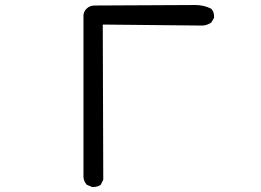

<svg xmlns="http://www.w3.org/2000/svg" viewBox="-20 -721 1040 766"><path d="M353 25H347L326 16Q314 2 313 -14V-660Q314 -676 326.5 -687.5Q339 -699 358 -699L759 -701Q794 -701 823 -686Q834 -674 834 -656V-650L823 -631Q808 -621 790 -619L390 -623L392 -4L382 16Q370 25 353 25Z"/></svg>

Font: Xiaolai SC
Style: Regular
Weight: 400
Designer: Nozomi Seto 瀬戸のぞみ
Version: Version 3.11;December 4, 2020;FontCreator 13.0.0.2613 64-bit